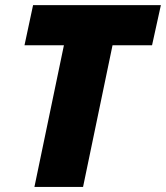

<svg xmlns="http://www.w3.org/2000/svg" viewBox="-20 -734 652 754"><path d="M306.2 0H115.2L231 -556.2H76.2L109.9 -713.9H611.8L577.1 -556.2H421.9Z"/></svg>

Font: Open Sans Extrabold
Style: Italic
Weight: 800
Italic angle: -12°
Foundry: Ascender Corporation
Version: Version 1.10